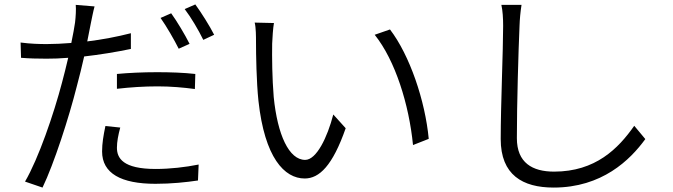

<svg xmlns="http://www.w3.org/2000/svg" viewBox="-20 -799 3040 867"><path d="M508 -465V-398C569 -405 630 -409 692 -409C750 -409 808 -404 860 -397L862 -465C809 -471 748 -473 689 -473C625 -473 560 -470 508 -465ZM523 -223 456 -230C447 -187 441 -152 441 -115C441 -16 527 31 682 31C754 31 820 24 874 16L877 -56C817 -44 748 -36 683 -36C535 -36 508 -85 508 -132C508 -159 514 -190 523 -223ZM753 -739 705 -718C732 -680 767 -619 787 -579L836 -601C815 -643 779 -703 753 -739ZM862 -779 814 -758C843 -720 876 -664 898 -619L947 -642C928 -680 889 -742 862 -779ZM192 -600C156 -600 119 -601 73 -607L75 -538C112 -535 147 -534 190 -534C220 -534 253 -535 288 -538C279 -499 269 -460 260 -426C223 -285 154 -83 93 21L172 48C224 -60 291 -267 327 -410C339 -454 350 -500 360 -544C430 -552 504 -564 571 -578V-649C509 -633 440 -620 374 -612L390 -693C394 -712 401 -749 407 -770L322 -777C324 -757 322 -724 319 -698C316 -677 310 -643 302 -605C263 -602 226 -600 192 -600Z M1217 -695 1130 -697C1136 -675 1136 -632 1136 -610C1136 -552 1138 -430 1147 -344C1175 -87 1264 7 1356 7C1422 7 1482 -51 1541 -220L1485 -282C1458 -178 1409 -77 1358 -77C1285 -77 1233 -190 1216 -361C1209 -445 1208 -540 1209 -602C1210 -628 1213 -673 1217 -695ZM1741 -666 1672 -642C1765 -526 1827 -327 1845 -144L1916 -172C1900 -344 1830 -550 1741 -666Z M2335 -777H2244C2250 -750 2252 -717 2252 -682C2252 -573 2241 -322 2241 -171C2241 -9 2340 48 2480 48C2698 48 2825 -76 2894 -171L2844 -231C2772 -128 2669 -24 2482 -24C2384 -24 2314 -64 2314 -175C2314 -329 2321 -568 2326 -682C2327 -713 2330 -745 2335 -777Z"/></svg>

Font: Noto Sans JP DemiLight
Style: Regular
Weight: 350
Designer: Ryoko NISHIZUKA 西塚涼子 (kana, bopomofo & ideographs); Paul D. Hunt (Latin, Greek & Cyrillic); Sandoll Communications 산돌커뮤니
Foundry: Adobe
Version: Version 2.004;hotconv 1.0.118;makeotfexe 2.5.65603